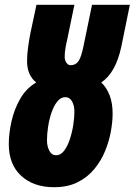

<svg xmlns="http://www.w3.org/2000/svg" viewBox="-20 -780 568 810"><path d="M208 9.8Q121.6 9.8 69.3 -38.3Q17.1 -86.4 17.1 -171.9Q17.1 -217.3 28.6 -268.3Q40 -319.3 65.4 -363.5Q90.8 -407.7 132.8 -432.1Q114.7 -446.3 104.5 -468.5Q94.2 -490.7 94.2 -522Q94.2 -549.8 98.4 -580.3Q102.5 -610.8 108.9 -643.1L133.8 -759.8H293.9L264.2 -616.2Q259.3 -595.7 256.1 -576.9Q252.9 -558.1 252.9 -540Q252.9 -526.4 260 -515.6Q267.1 -504.9 277.8 -504.9Q299.3 -504.9 311.3 -522.2Q323.2 -539.6 333 -588.9L368.2 -759.8H527.8L492.2 -585Q468.8 -473.1 407.2 -432.1Q430.2 -410.2 442.6 -377.7Q455.1 -345.2 455.1 -300.8Q455.1 -267.1 447.8 -225.8Q440.4 -184.6 423.6 -143.3Q406.7 -102.1 378.4 -67.4Q350.1 -32.7 308.1 -11.5Q266.1 9.8 208 9.8ZM216.8 -125Q235.8 -125 250.2 -143.8Q264.6 -162.6 274.4 -191.9Q284.2 -221.2 289.1 -252.7Q293.9 -284.2 293.9 -309.1Q293.9 -334.5 283.9 -352.3Q273.9 -370.1 255.9 -370.1Q236.3 -370.1 221.7 -351.8Q207 -333.5 197.3 -304.9Q187.5 -276.4 182.9 -245.1Q178.2 -213.9 178.2 -188Q178.2 -162.6 188.2 -143.8Q198.2 -125 216.8 -125Z"/></svg>

Font: Open Sans Condensed ExtraBold
Style: Italic
Weight: 800
Width: 3
Italic angle: -12°
Designer: Monotype Design Team
Foundry: Monotype Imaging Inc.
Version: Version 3.003; ttfautohint (v1.8.4)